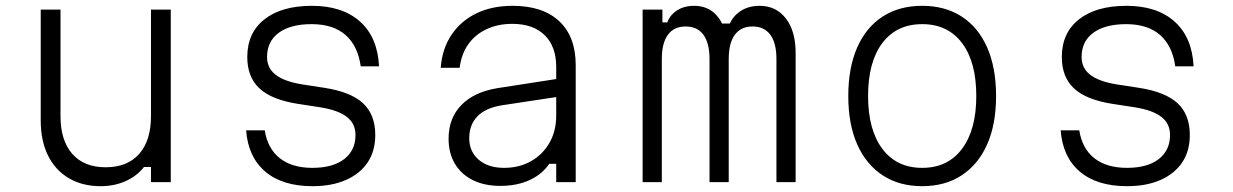

<svg xmlns="http://www.w3.org/2000/svg" viewBox="-20 -626 4240 660"><path d="M567 -593V0H499V-52H475Q451 -21 412 -3.5Q373 14 326 14Q263 14 216.5 -13.5Q170 -41 145 -91.5Q120 -142 120 -212V-593H188V-227Q188 -143 228.5 -97Q269 -51 343 -51Q418 -51 458.5 -97Q499 -143 499 -227V-593Z M890 -178Q900 -115 942 -82Q984 -49 1054 -49Q1124 -49 1163 -79Q1202 -109 1202 -162Q1202 -201 1172.5 -224Q1143 -247 1082 -257L1004 -269Q914 -283 872 -322Q830 -361 830 -430Q830 -513 889 -559.5Q948 -606 1052 -606Q1157 -606 1217.5 -552Q1278 -498 1283 -398H1220Q1210 -469 1167.5 -506Q1125 -543 1051 -543Q979 -543 938.5 -513.5Q898 -484 898 -430Q898 -392 927.5 -369Q957 -346 1018 -336L1096 -324Q1186 -310 1228 -271Q1270 -232 1270 -162Q1270 -107 1244 -68Q1218 -29 1169.5 -7.5Q1121 14 1054 14Q951 14 892 -36Q833 -86 826 -178Z M1903 -356V-294L1705 -264Q1649 -255 1621 -226Q1593 -197 1593 -151Q1593 -105 1625.5 -77Q1658 -49 1713 -49Q1765 -49 1805.5 -72Q1846 -95 1869 -135.5Q1892 -176 1892 -229V-396Q1892 -466 1852.5 -505Q1813 -544 1741 -544Q1691 -544 1652 -525.5Q1613 -507 1589.5 -473.5Q1566 -440 1560 -393H1495Q1500 -459 1532.5 -507Q1565 -555 1618.5 -580.5Q1672 -606 1742 -606Q1846 -606 1902.5 -553Q1959 -500 1959 -402V0H1892V-63H1868Q1844 -27 1800.5 -7Q1757 13 1700 13Q1645 13 1605 -7Q1565 -27 1543.5 -63.5Q1522 -100 1522 -149Q1522 -220 1566 -265Q1610 -310 1690 -323Z M2189 -593H2257V-549H2308L2268 -527Q2274 -565 2300.5 -585.5Q2327 -606 2366 -606Q2408 -606 2436 -580.5Q2464 -555 2473 -511L2433 -545H2519L2481 -518Q2488 -559 2518 -582.5Q2548 -606 2591 -606Q2648 -606 2681.5 -562.5Q2715 -519 2715 -444V0H2649V-423Q2649 -478 2628 -506.5Q2607 -535 2567 -535Q2527 -535 2506 -506.5Q2485 -478 2485 -423V0H2419V-423Q2419 -478 2398 -506.5Q2377 -535 2337 -535Q2297 -535 2276 -506.5Q2255 -478 2255 -423V0H2189Z M3150 14Q3071 14 3014 -23.5Q2957 -61 2926.5 -130Q2896 -199 2896 -296Q2896 -393 2926.5 -462.5Q2957 -532 3014 -569Q3071 -606 3150 -606Q3229 -606 3286 -569Q3343 -532 3373.5 -462.5Q3404 -393 3404 -296Q3404 -199 3373.5 -130Q3343 -61 3286 -23.5Q3229 14 3150 14ZM3150 -49Q3238 -49 3287 -114.5Q3336 -180 3336 -296Q3336 -413 3287 -478Q3238 -543 3150 -543Q3062 -543 3013 -478Q2964 -413 2964 -296Q2964 -180 3013 -114.5Q3062 -49 3150 -49Z M3690 -178Q3700 -115 3742 -82Q3784 -49 3854 -49Q3924 -49 3963 -79Q4002 -109 4002 -162Q4002 -201 3972.5 -224Q3943 -247 3882 -257L3804 -269Q3714 -283 3672 -322Q3630 -361 3630 -430Q3630 -513 3689 -559.5Q3748 -606 3852 -606Q3957 -606 4017.5 -552Q4078 -498 4083 -398H4020Q4010 -469 3967.5 -506Q3925 -543 3851 -543Q3779 -543 3738.5 -513.5Q3698 -484 3698 -430Q3698 -392 3727.5 -369Q3757 -346 3818 -336L3896 -324Q3986 -310 4028 -271Q4070 -232 4070 -162Q4070 -107 4044 -68Q4018 -29 3969.5 -7.5Q3921 14 3854 14Q3751 14 3692 -36Q3633 -86 3626 -178Z"/></svg>

Font: Martian Mono SemiExpanded ExtraLight
Style: Regular
Weight: 250
Monospace: yes
Version: Version 0.930